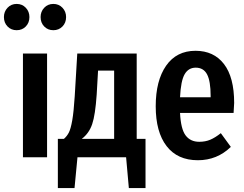

<svg xmlns="http://www.w3.org/2000/svg" viewBox="-60 -802 1244 979"><path d="M180 0H57V-529H180ZM90 -715Q90 -686 71.5 -667Q53 -648 25 -648Q-3 -648 -21.5 -667Q-40 -686 -40 -715Q-40 -743 -21.5 -762.5Q-3 -782 25 -782Q53 -782 71.5 -762.5Q90 -743 90 -715ZM277 -715Q277 -686 258.5 -667Q240 -648 212 -648Q184 -648 165.5 -667Q147 -686 147 -715Q147 -743 165.5 -762.5Q184 -782 212 -782Q240 -782 258.5 -762.5Q277 -743 277 -715Z M682 -94V157H597L583 0H335L320 157H235V-94H266Q282 -108 291.5 -127Q301 -146 308.5 -189Q316 -232 321 -311L334 -529H637V-94ZM522 -442H440L433 -320Q426 -216 410 -169Q394 -122 357 -94H522Z M1131 -226H858Q862 -144 886.5 -111.5Q911 -79 956 -79Q987 -79 1012 -89.5Q1037 -100 1066 -123L1117 -53Q1047 15 949 15Q845 15 789.5 -57Q734 -129 734 -260Q734 -391 787 -467Q840 -543 937 -543Q1030 -543 1082 -475.5Q1134 -408 1134 -277Q1134 -268 1131 -226ZM1014 -313Q1014 -388 996 -422.5Q978 -457 938 -457Q901 -457 881.5 -423.5Q862 -390 858 -306H1014Z"/></svg>

Font: Fira Sans Compressed Medium
Style: Regular
Weight: 500
Width: 1
Designer: bBox Type GmbH & Carrois Corporate GbR & Edenspiekermann AG
Foundry: bBox Type GmbH & Carrois Corporate GbR & Edenspiekermann AG
Version: Version 4.301